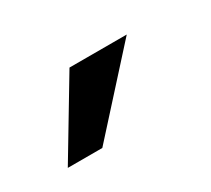

<svg xmlns="http://www.w3.org/2000/svg" viewBox="-41 -700 233 212"><g transform="rotate(-30 75.5 -593.5)"><path d="M0 -546 57 -641H130L44 -546Z"/></g></svg>

Font: Alumni Sans Medium
Style: Regular
Weight: 500
Designer: Robert E. Leuschke
Foundry: Robert E. Leuschke
Version: Version 1.018